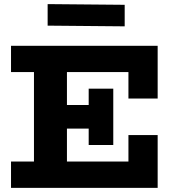

<svg xmlns="http://www.w3.org/2000/svg" viewBox="-20 -907 847 927"><path d="M582 -883.8V-779.8L210 -783.2V-887.2ZM741.2 -431.2H600.1V-559.1H303.2V-399.9H408.2V-479H526.9V-207H408.2V-286.1H303.2V-127H600.1V-254.9H741.2V0H33.2V-127H144V-559.1H33.2V-686H741.2Z"/></svg>

Font: BioRhyme ExtraBold
Style: Regular
Weight: 800
Designer: Aoife Mooney
Foundry: Aoife Mooney Type
Version: Version 1.500;PS 001.500;hotconv 1.0.88;makeotf.lib2.5.64775